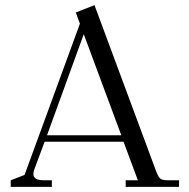

<svg xmlns="http://www.w3.org/2000/svg" viewBox="-20 -732 740 752"><path d="M22 0V-25.9L76.2 -46.9L293 -639.2L276.9 -683.1L350.1 -711.9L589.8 -65.9Q599.1 -40.5 606.9 -33.2Q614.7 -25.9 638.2 -25.9H681.2V0H472.2V-25.9H520L463.9 -176.8H154.8L113.8 -66.9Q110.8 -58.1 110.8 -49.8Q110.8 -25.9 152.8 -25.9H183.1V0ZM164.1 -202.1H455.1L308.1 -598.1Z"/></svg>

Font: Dihjauti
Style: Regular
Weight: 400
Designer: T. Christopher White
Version: Version 3.0.0